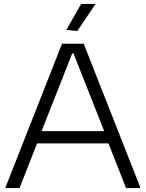

<svg xmlns="http://www.w3.org/2000/svg" viewBox="-20 -964 747 984"><path d="M9 -6 298 -740H409L698 -6V0H626L536 -229H170L80 0H9ZM514 -292 408 -560 357 -690H350L299 -560L193 -292ZM320 -811 396 -944H470L376 -805Z"/></svg>

Font: Encode Sans Wide
Style: Light
Weight: 300
Designer: Pablo Impallari, Andres Torresi
Foundry: Pablo Impallari, Andres Torresi
Version: Version 1.000; ttfautohint (v1.00) -l 8 -r 50 -G 200 -x 14 -